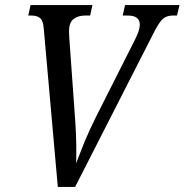

<svg xmlns="http://www.w3.org/2000/svg" viewBox="-20 -734 725 754"><path d="M152 -620Q150 -651 138.5 -662Q127 -673 102 -673H91L100 -714H343L334 -673H315Q286 -673 268.5 -659Q251 -645 251 -611Q251 -606 251.5 -599Q252 -592 252 -587L276 -251Q279 -204 279.5 -166.5Q280 -129 279 -93Q293 -130 311 -174.5Q329 -219 357 -275L511 -580Q529 -616 529 -637Q529 -673 482 -673H462L471 -714H685L675 -673H658Q633 -673 617.5 -658Q602 -643 578 -594L275 0H207Z"/></svg>

Font: Noto Serif Condensed
Style: Italic
Weight: 400
Width: 3
Italic angle: -12°
Designer: Monotype Design Team
Foundry: Monotype Imaging Inc.
Version: Version 2.014; ttfautohint (v1.8.4.7-5d5b)